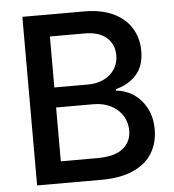

<svg xmlns="http://www.w3.org/2000/svg" viewBox="-51 -755 728 802"><g transform="rotate(-5 312.5 -353.5)"><path d="M72.3 -707H331.1Q403.8 -707 454.1 -682.9Q504.4 -658.7 529.5 -616.7Q554.7 -574.7 554.7 -521.5Q554.7 -459.5 522 -422.6Q489.3 -385.7 435.5 -372.1V-365.2Q472.2 -363.3 505.9 -341.8Q539.6 -320.3 560.8 -281.5Q582 -242.7 582 -190.4Q582 -134.8 556.2 -91.8Q530.3 -48.8 476.6 -24.4Q422.9 0 342.8 0H72.3ZM475.6 -195.3Q475.6 -229 458.5 -256.8Q441.4 -284.7 409.9 -301Q378.4 -317.4 336.9 -317.4H179.7V-91.8H333Q405.8 -91.8 440.7 -120.1Q475.6 -148.4 475.6 -195.3ZM449.2 -512.7Q449.2 -558.6 417.5 -586.9Q385.7 -615.2 324.2 -615.2H179.7V-401.4H322.3Q357.9 -401.4 387 -415.3Q416 -429.2 432.6 -454.6Q449.2 -480 449.2 -512.7Z"/></g></svg>

Font: WEMIX Pretendard Medium
Style: Regular
Weight: 500
Designer: Base glyphs from Inter by Rasmus Andersson; Hangeul glyphs from Noto Sans CJK(Source Han Sans) by Jang Soo-young and Kan
Foundry: Kil Hyung-jin
Version: Version 1.000